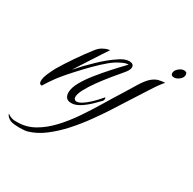

<svg xmlns="http://www.w3.org/2000/svg" viewBox="-242 -587 987 984"><g transform="rotate(30 252.0 -95.5)"><path d="M158 1Q137 1 128 -10.5Q119 -22 119 -40Q119 -67 138 -101.5Q157 -136 187.5 -174Q218 -212 251.5 -249Q285 -286 315 -317Q300 -317 282.5 -309Q265 -301 247 -290Q220 -272 188 -242Q156 -212 124 -178Q92 -144 63 -111Q40 -84 26.5 -66Q13 -48 3.5 -33.5Q-6 -19 -17 -1Q-33 -1 -33 -20Q-33 -40 -20.5 -68Q-8 -96 1 -112Q27 -156 60.5 -204.5Q94 -253 123 -290Q138 -310 155 -319.5Q172 -329 184 -331.5Q196 -334 196 -334Q190 -325 171 -296Q152 -267 127 -228Q102 -189 76 -149Q117 -196 164 -240.5Q211 -285 254 -313Q267 -322 281 -328Q295 -334 310 -334Q337 -334 337 -313Q337 -297 318 -275Q295 -248 268 -215Q241 -182 216.5 -148Q192 -114 176.5 -85Q161 -56 161 -38Q161 -28 166.5 -23.5Q172 -19 176 -19Q191 -19 209.5 -31Q228 -43 245.5 -59.5Q263 -76 276.5 -91Q290 -106 294 -111Q298 -111 298 -105Q298 -96 294 -91Q280 -76 257 -54Q234 -32 208 -15.5Q182 1 158 1ZM550 -376H548Q530 -376 530 -392Q530 -407 545.5 -420.5Q561 -434 577 -434Q595 -434 595 -417Q595 -402 580.5 -389.5Q566 -377 550 -376ZM-9 243Q-23 243 -37.5 241.5Q-52 240 -63 236Q-71 232 -79.5 225Q-88 218 -91 207Q-80 216 -66 220.5Q-52 225 -32 224Q21 224 67.5 197.5Q114 171 155 127Q196 83 232 30Q268 -23 300 -76.5Q332 -130 360 -174L409 -254Q432 -290 450.5 -305Q469 -320 486.5 -324.5Q504 -329 524 -330Q503 -307 471 -256.5Q439 -206 404 -152Q383 -119 354.5 -74.5Q326 -30 291 18.5Q256 67 216 111.5Q176 156 131.5 190Q87 224 40 238Q23 243 -9 243Z"/></g></svg>

Font: Luxurious Script
Style: Regular
Weight: 400
Designer: Robert E. Leuschke
Foundry: Robert E. Leuschke
Version: Version 1.010; ttfautohint (v1.8.3)